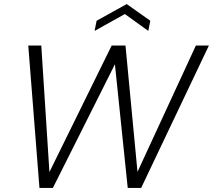

<svg xmlns="http://www.w3.org/2000/svg" viewBox="-20 -924 1047 944"><path d="M240 0H174L119 -700H183L223 -78L529 -700H597L656 -79L943 -700H1007L674 0H608L545 -608ZM709 -772 594 -855 445 -772 455 -822 603 -904 719 -822Z"/></svg>

Font: Albert Sans Light
Style: Italic
Weight: 300
Italic angle: -11.25°
Designer: Andreas Rasmussen
Foundry: a.Foundry
Version: Version 1.025